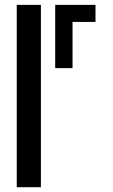

<svg xmlns="http://www.w3.org/2000/svg" viewBox="-20 -780 470 800"><path d="M49.8 -759.8Q49.8 -570.3 49.8 0Q75.2 0 150.4 0Q150.4 -190.4 150.4 -759.8Q125 -759.8 49.8 -759.8ZM377.9 -759.8Q377.9 -736.3 377.9 -688.5Q345.7 -688.5 282.2 -688.5Q282.2 -624 282.2 -496.1Q257.8 -496.1 210 -496.1Q210 -584 210 -759.8Q265.6 -759.8 377.9 -759.8Z"/></svg>

Font: Alibu-Mazigh Belkasim 1
Style: Bold
Weight: 400
Designer: Mazigh Moubarik Belkasim
Version: Version 1.0